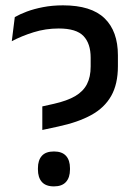

<svg xmlns="http://www.w3.org/2000/svg" viewBox="-20 -670 491 701"><path d="M192.5 -208 134.5 -195.5V-281.5L177 -291Q225.5 -302 254.8 -319.2Q284 -336.5 297.5 -362.8Q311 -389 311 -427V-459.5Q311 -511 284.8 -538.5Q258.5 -566 194.5 -566Q146.5 -566 102.5 -552.2Q58.5 -538.5 23 -519.5L34 -607.5Q52 -618 78 -627.8Q104 -637.5 137.5 -644Q171 -650.5 210 -650.5Q313 -650.5 361.8 -603.2Q410.5 -556 410.5 -468V-428.5Q410.5 -363 386 -319.8Q361.5 -276.5 313.2 -250Q265 -223.5 192.5 -208ZM177 10.5Q147 10.5 132.8 -5.8Q118.5 -22 118.5 -51V-56Q118.5 -85 132.8 -101Q147 -117 177 -117Q206.5 -117 221 -101Q235.5 -85 235.5 -56V-51Q235.5 -22 221 -5.8Q206.5 10.5 177 10.5Z"/></svg>

Font: Anek Devanagari Medium Medium
Style: Regular
Weight: 500
Version: Version 1.003